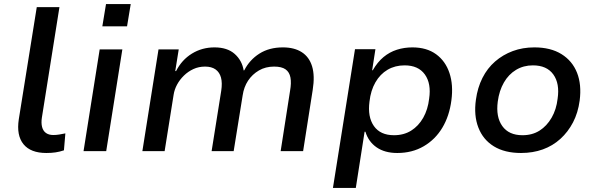

<svg xmlns="http://www.w3.org/2000/svg" viewBox="-20 -740 2917 940"><path d="M207 9Q130 9 95 -34Q60 -77 72 -156L160 -705H271L185 -164Q181 -138 186 -118.5Q191 -99 205 -89Q219 -79 241 -79Q256 -79 270.5 -81.5Q285 -84 300 -87L293 -4Q272 3 252 6Q232 9 207 9Z M481 -611 499 -720H620L602 -611ZM389 0 468 -498H579L500 0Z M677 0 756 -498H855L838 -392H842Q870 -447 919.5 -477.5Q969 -508 1030 -508Q1093 -508 1129 -476Q1165 -444 1173 -395L1176 -396Q1202 -447 1250 -477.5Q1298 -508 1365 -508Q1421 -508 1457.5 -484.5Q1494 -461 1508 -415Q1522 -369 1511 -300L1464 0H1354L1400 -295Q1407 -334 1402 -360.5Q1397 -387 1378 -400.5Q1359 -414 1322 -414Q1280 -414 1247.5 -395Q1215 -376 1194.5 -345Q1174 -314 1168 -273L1124 0H1016L1063 -295Q1069 -334 1062 -360Q1055 -386 1035.5 -400Q1016 -414 984 -414Q953 -414 927 -402Q901 -390 880.5 -370Q860 -350 847 -326Q834 -302 830 -276L786 0Z M1610 180 1718 -499H1818L1802 -396H1805Q1828 -436 1857.5 -460.5Q1887 -485 1923 -496.5Q1959 -508 1999 -508Q2069 -508 2115 -474.5Q2161 -441 2180.5 -382.5Q2200 -324 2190 -249Q2180 -172 2145.5 -114.5Q2111 -57 2054.5 -24Q1998 9 1925 9Q1864 9 1824 -18.5Q1784 -46 1769 -95H1765L1722 180ZM1909 -78Q1957 -78 1993 -100.5Q2029 -123 2052 -163.5Q2075 -204 2081 -257Q2092 -331 2060 -375.5Q2028 -420 1961 -420Q1914 -420 1877.5 -398.5Q1841 -377 1818 -337Q1795 -297 1789 -243Q1779 -168 1810.5 -123Q1842 -78 1909 -78Z M2531 9Q2451 9 2398 -23.5Q2345 -56 2322 -115.5Q2299 -175 2310 -252Q2318 -311 2342 -358.5Q2366 -406 2404 -439Q2442 -472 2490.5 -490Q2539 -508 2596 -508Q2676 -508 2729 -475Q2782 -442 2805 -384Q2828 -326 2818 -248Q2810 -188 2785.5 -141Q2761 -94 2723.5 -60Q2686 -26 2637.5 -8.5Q2589 9 2531 9ZM2538 -78Q2586 -78 2621.5 -100.5Q2657 -123 2680.5 -163.5Q2704 -204 2710 -257Q2721 -331 2689 -375.5Q2657 -420 2589 -420Q2543 -420 2506.5 -398Q2470 -376 2447 -336Q2424 -296 2417 -243Q2407 -168 2439 -123Q2471 -78 2538 -78Z"/></svg>

Font: Nunito Sans 7pt SemiBold
Style: Italic
Weight: 600
Italic angle: -9°
Designer: Vernon Adams
Foundry: Vernon Adams
Version: Version 3.101;gftools[0.9.27]